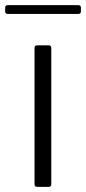

<svg xmlns="http://www.w3.org/2000/svg" viewBox="-62 -725 334 745"><path d="M82 0Q72 0 72 -10V-539Q72 -549 82 -549H127Q137 -549 137 -539V-10Q137 0 127 0ZM-32 -671Q-42 -671 -42 -681V-695Q-42 -705 -32 -705H242Q252 -705 252 -695V-681Q252 -671 242 -671Z"/></svg>

Font: Open Sauce Two Light
Style: Regular
Weight: 300
Designer: Alfredo Marco Pradil
Foundry: Creative Sauce Fz LLC
Version: Version 1.477